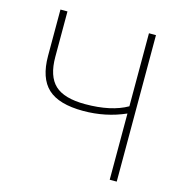

<svg xmlns="http://www.w3.org/2000/svg" viewBox="-106 -805 847 899"><g transform="rotate(15 318.0 -355.0)"><path d="M506 0V-321Q411 -279 302 -279Q184 -279 130.5 -328.5Q77 -378 77 -486V-710H111V-490Q111 -396 156 -354Q201 -312 303 -312Q429 -312 506 -356V-710H540V0Z"/></g></svg>

Font: Raleway-v4020 ExtraLight
Style: Regular
Weight: 275
Designer: Matt McInerney, Pablo Impallari, Rodrigo Fuenzalida
Foundry: Matt McInerney, Pablo Impallari, Rodrigo Fuenzalida
Version: Version 4.020;PS 004.020;hotconv 1.0.88;makeotf.lib2.5.64775